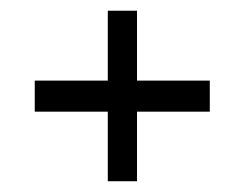

<svg xmlns="http://www.w3.org/2000/svg" viewBox="-20 -509 449 353"><path d="M231.9 -175.8H178.2V-303.7H43.9V-360.8H178.2V-489.3H231.9V-360.8H365.7V-303.7H231.9Z"/></svg>

Font: Agdasima
Style: Regular
Weight: 400
Width: 3
Designer: The DocRepair Project, Patric King
Foundry: Google
Version: Version 2.002